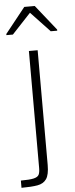

<svg xmlns="http://www.w3.org/2000/svg" viewBox="-75 -774 391 1005"><g transform="rotate(-5 120.5 -271.0)"><path d="M-4 200V162Q42 162 63.5 157Q85 152 91 140Q97 128 97 105V-510H143V93Q143 144 127.5 166.5Q112 189 80 194.5Q48 200 -4 200ZM-13 -603V-609L93 -742H148L254 -609V-603H220L120 -709L21 -603Z"/></g></svg>

Font: Saira ExtraLight
Style: Regular
Weight: 200
Designer: Hector Gatti with collaboration of the Omnibus-Type team
Foundry: Omnibus-Type
Version: Version 1.100; ttfautohint (v1.8.3)